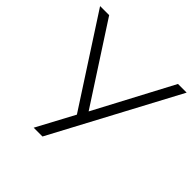

<svg xmlns="http://www.w3.org/2000/svg" viewBox="-182 -862 1018 1018"><g transform="rotate(45 327.5 -352.5)"><path d="M212 0 325 -211 5 -705H73L357 -267L589 -705H654L278 0Z"/></g></svg>

Font: Winston Light
Style: Regular
Weight: 300
Designer: Original fonts by Vernon Adams / Changes by Cristiano Sobral
Foundry: Original fonts by Vernon Adams / Changes by Cristiano Sobral
Version: Version 2.503;July 17, 2020;FontCreator 13.0.0.2655 64-bit